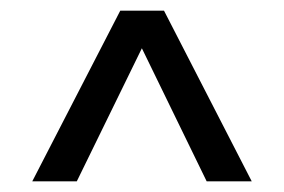

<svg xmlns="http://www.w3.org/2000/svg" viewBox="-20 -770 532 360"><path d="M40.5 -430 205.5 -750H287.5L452 -430H367.5L246 -679.5L124 -430Z"/></svg>

Font: Didactic
Style: Regular
Weight: 400
Designer: Tyler Finck
Foundry: Etcetera Type Co
Version: Version 3.007;FEAKit 1.0